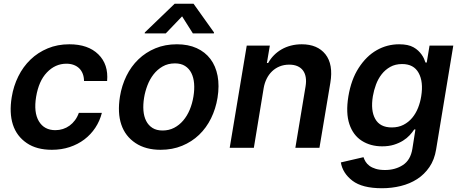

<svg xmlns="http://www.w3.org/2000/svg" viewBox="-20 -789 2460 1025"><path d="M42.6 -270.6Q52.2 -329.9 77.8 -381.4Q103.3 -432.9 142.8 -470.9Q182.2 -508.9 234.6 -530.7Q286.9 -552.6 350.1 -552.6Q450.3 -552.6 505 -498.9Q559.7 -445.3 551.8 -356.5H428.6Q428.3 -378.2 421.7 -395.2Q415.1 -412.3 402.9 -424.2Q390.6 -436.1 373.4 -442.5Q356.2 -448.9 334.5 -448.9Q274.9 -448.9 230.5 -402.3Q208.1 -378.9 194.1 -346.8Q180 -314.6 172.9 -272.7Q159.1 -189.3 187.5 -141.7Q215.9 -94.1 275.6 -94.1Q296.5 -94.1 315.9 -100.3Q335.2 -106.5 351.4 -118.3Q367.5 -130 380.3 -147.2Q393.1 -164.4 400.9 -186.4H523.8Q512.8 -143.1 488.8 -106.9Q464.8 -70.7 430.4 -44.6Q396 -18.5 352.1 -3.9Q308.2 10.7 257.1 10.7Q175.4 10.7 122.9 -25.2Q68.9 -61.8 48.8 -123.9Q28.8 -186.1 42.6 -270.6Z M620.4 -273.8Q630 -332.7 655 -383.7Q680 -434.7 718.9 -472.1Q757.8 -509.6 809.5 -531.1Q861.2 -552.6 924.4 -552.6Q984.7 -552.6 1030 -532Q1075.3 -511.4 1103.5 -473.9Q1131.7 -436.4 1141.7 -383.9Q1151.6 -331.3 1141.3 -267Q1131.7 -208.1 1106.7 -157.3Q1081.7 -106.5 1042.8 -69.2Q1003.9 -32 952.1 -10.7Q900.2 10.7 837.4 10.7Q757.5 10.7 703.5 -25.2Q648.4 -61.8 627.5 -124.3Q606.5 -186.8 620.4 -273.8ZM848 -92.3Q881.7 -92.3 909.3 -106.5Q936.8 -120.7 957.9 -145.4Q979 -170.1 992.9 -203.3Q1006.7 -236.5 1012.8 -274.5Q1018.8 -311.1 1016.2 -343.2Q1013.5 -375.4 1001.6 -399.1Q989.7 -422.9 968 -436.8Q946.4 -450.6 914.1 -450.6Q876.8 -450.6 848.4 -434.3Q820 -418 799.7 -391.9Q779.5 -365.8 767 -333.1Q754.6 -300.4 749.3 -267.8Q743.3 -231.2 745.7 -199.2Q748.2 -167.3 760.3 -143.5Q772.4 -119.7 794 -106Q815.7 -92.3 848 -92.3ZM752.5 -610.8 753.2 -615.8 912.6 -769.2H1013.1L1122.5 -615.8L1121.8 -610.8H1009.6L952.1 -701.7L865.1 -610.8Z M1297.2 -545.5H1420.5L1404.8 -452.8H1411.6Q1424.4 -475.9 1442.5 -494.1Q1460.6 -512.4 1483.5 -525.6Q1506.4 -538.7 1533.4 -545.6Q1560.4 -552.6 1590.9 -552.6Q1674.7 -552.6 1717.3 -499.3Q1759.9 -445.3 1743.6 -347.3L1685.4 0H1556.8L1611.2 -327.4Q1615.8 -354.8 1612.2 -376.2Q1608.7 -397.7 1597.5 -412.8Q1586.3 -427.9 1567.8 -435.9Q1549.4 -443.9 1524.1 -443.9Q1496.1 -443.9 1473 -434.5Q1449.9 -425.1 1432.5 -408.4Q1415.1 -391.7 1403.8 -369Q1392.4 -346.2 1387.8 -319.6L1335.2 0H1206.3Z M1920.5 50.1Q1924.4 62.1 1931.8 74.4Q1939.3 86.6 1952.6 96.4Q1965.9 106.2 1986.2 112.4Q2006.4 118.6 2035.5 118.6Q2090.2 118.6 2131 92Q2171.9 65.3 2181.5 5.3L2197.8 -98H2191.4Q2181.8 -83.1 2167.1 -67.1Q2152.3 -51.1 2131.4 -38Q2110.4 -24.9 2082.9 -16.3Q2055.4 -7.8 2020.2 -7.8Q1957.7 -7.8 1911.2 -37.6Q1865.1 -67.1 1845.2 -126.4Q1825.3 -185.7 1839.8 -274.5Q1854.8 -364.7 1894.9 -426.5Q1935.7 -489.7 1991.1 -521.1Q2046.5 -552.6 2110.8 -552.6Q2159.4 -552.6 2187.5 -536.6Q2202.1 -528.4 2212.5 -518.5Q2223 -508.5 2230.6 -497.9Q2238.3 -487.2 2243.3 -476.4Q2248.2 -465.6 2251.4 -455.3H2258.2L2273.1 -545.5H2399.9L2308.2 8.9Q2299.4 63.6 2272.5 102.8Q2245.7 142 2206.9 167.1Q2168 192.1 2119.5 204Q2071 215.9 2018.8 215.9Q1914.1 215.9 1861.5 175.8Q1808.9 135.3 1799.7 78.1ZM1983 -154.5Q2008.2 -108.7 2071.4 -108.7Q2106.9 -108.7 2134.1 -122.7Q2161.2 -136.7 2180.6 -160Q2199.9 -183.2 2211.8 -213.2Q2223.7 -243.3 2228.7 -275.2Q2241.1 -352.6 2214.8 -399.9Q2188.9 -447.1 2126.8 -447.1Q2090.6 -447.1 2063.6 -432Q2036.6 -416.9 2017.6 -392.6Q1998.6 -368.3 1987.2 -337.5Q1975.9 -306.8 1970.5 -275.2Q1958.1 -198.9 1983 -154.5Z"/></svg>

Font: Inter P Semi Bold
Style: Italic
Weight: 600
Italic angle: 9.39999°
Designer: Rasmus Andersson
Foundry: rsms
Version: Version 3.018;git-588b23468